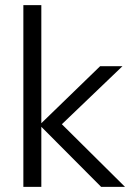

<svg xmlns="http://www.w3.org/2000/svg" viewBox="-20 -728 524 748"><path d="M374 0H467L221 -244L457 -470H370L141 -248V-708H71V0H141V-234Z"/></svg>

Font: MV Cash Light
Style: Regular
Weight: 300
Designer: Rodrigo Fuenzalida
Foundry: fragTYPE
Version: Version 1.100;Glyphs 3.1.2 (3151)